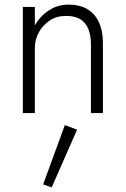

<svg xmlns="http://www.w3.org/2000/svg" viewBox="-20 -490 545 832"><path d="M131 -460H79V0H131ZM374 -296V0H426V-302Q426 -382 388 -426Q349 -470 278 -470Q229 -470 192 -445Q152 -419 130 -378Q107 -334 107 -280H131Q131 -320 149 -351Q166 -382 197 -402Q225 -421 266 -421Q324 -421 349 -388Q374 -357 374 -296ZM261 52 167 309 204 322 314 72Z"/></svg>

Font: NM-font
Style: Light
Weight: 500
Designer: ""
Foundry: ""
Version: ""